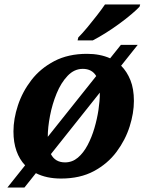

<svg xmlns="http://www.w3.org/2000/svg" viewBox="-20 -786 658 856"><path d="M13 50 92 -49Q67 -75 53.5 -113Q40 -151 40 -200Q40 -256 60 -316.5Q80 -377 120 -429Q160 -481 222 -513.5Q284 -546 368 -546Q426 -546 471 -526L519 -586H594L520 -493Q546 -467 561.5 -428.5Q577 -390 577 -336Q577 -282 558 -222Q539 -162 499.5 -109Q460 -56 398.5 -23Q337 10 252 10Q187 10 140 -14L89 50ZM349 -479Q311 -479 281.5 -448Q252 -417 232.5 -369.5Q213 -322 203 -270Q193 -218 193 -176L409 -447Q390 -479 349 -479ZM270 -62Q302 -62 327 -83Q352 -104 370.5 -139Q389 -174 401 -215Q413 -256 419 -296Q425 -336 425 -368V-373L207 -99Q226 -62 270 -62ZM326 -606 329 -619Q348 -638 369.5 -664Q391 -690 412 -717Q433 -744 448 -766H605L602 -756Q590 -743 566.5 -723Q543 -703 513 -681Q483 -659 452 -639.5Q421 -620 394 -606Z"/></svg>

Font: Noto Serif
Style: Bold Italic
Weight: 700
Italic angle: -12°
Designer: Monotype Design Team
Foundry: Monotype Imaging Inc.
Version: Version 2.013